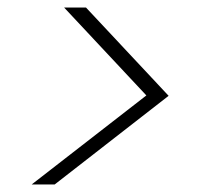

<svg xmlns="http://www.w3.org/2000/svg" viewBox="-20 -605 540 509"><path d="M64 -116 368 -352 150 -585H208L427 -351L125 -116Z"/></svg>

Font: DM Sans 11pt ExtraLight
Style: Italic
Weight: 250
Italic angle: -10°
Version: Version 4.004;gftools[0.9.30]